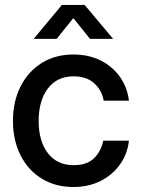

<svg xmlns="http://www.w3.org/2000/svg" viewBox="-20 -749 574 781"><path d="M278.8 11.7Q205.1 11.7 149.7 -22.5Q94.2 -56.6 63.5 -117.4Q32.7 -178.2 32.7 -256.8Q32.7 -336.4 63.7 -397.5Q94.7 -458.5 149.9 -492.9Q205.1 -527.3 278.8 -527.3Q340.3 -527.3 388.9 -503.2Q437.5 -479 467.8 -436.5Q498 -394 504.4 -339.4H401.9Q394 -382.8 362.8 -410.6Q331.5 -438.5 279.3 -438.5Q212.4 -438.5 174.8 -389.2Q137.2 -339.8 137.2 -256.8Q137.2 -174.8 174.8 -126Q212.4 -77.1 279.3 -77.1Q332.5 -77.1 361.3 -104.2Q390.1 -131.3 400.4 -176.8H504.4Q498.5 -123 468.3 -80.3Q438 -37.6 389.2 -12.9Q340.3 11.7 278.8 11.7ZM210.4 -590.8H117.2V-591.3L231.9 -729H324.2L439.9 -591.3V-590.8H346.2L278.3 -675.3Z"/></svg>

Font: Inter Display Medium
Style: Regular
Weight: 500
Designer: Rasmus Andersson
Foundry: rsms
Version: Version 4.001;git-9221beed3